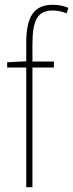

<svg xmlns="http://www.w3.org/2000/svg" viewBox="-20 -785 307 805"><path d="M206 -502V-527H116V-600C116 -701 138 -741 201 -741C220 -741 241 -737 259 -729L267 -752C250 -759 228 -765 202 -765C120 -765 90 -713 90 -604V-528L10 -524V-502H90V0H116V-502Z"/></svg>

Font: Noto Sans Condensed Thin
Style: Regular
Weight: 100
Width: 3
Designer: Monotype Design Team
Foundry: Monotype Imaging Inc.
Version: Version 2.013